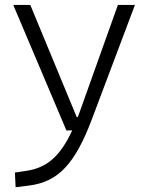

<svg xmlns="http://www.w3.org/2000/svg" viewBox="-20 -538 626 792"><path d="M44.4 234.4 102.1 227.1C218.8 211.4 288.6 140.6 358.9 -45.9L536.6 -517.6H466.3L306.6 -70.3C304.7 -64.9 302.7 -60.1 300.8 -55.2H296.4L105 -517.6H34.7L253.9 0H277.8C227.5 108.9 171.9 153.8 90.3 166.5L41.5 173.8Z"/></svg>

Font: Cascadia Mono Light
Style: Regular
Weight: 300
Monospace: yes
Designer: Aaron Bell
Foundry: Saja Typeworks
Version: Version 2404.023